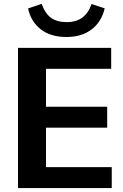

<svg xmlns="http://www.w3.org/2000/svg" viewBox="-20 -964 629 984"><path d="M72.3 -718.8H549.8V-611.3H215.8V-417H529.3V-309.6H215.8V-107.4H552.7V0H72.3ZM124 -920.9 193.4 -944.3Q210.9 -895.5 241.2 -873Q271.5 -850.6 322.3 -850.6Q418 -850.6 449.2 -943.4L516.6 -920.9Q500 -851.6 449.2 -813Q398.4 -774.4 321.3 -774.4Q238.3 -774.4 188 -814.5Q137.7 -854.5 124 -920.9Z"/></svg>

Font: Min Sans Bold
Style: Regular
Weight: 700
Designer: Jinseong-Kim, NotoSansCJK, Nunito
Foundry: Jinseong-Kim
Version: Version 1.400;Glyphs 3.1.2 (3151)